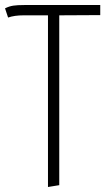

<svg xmlns="http://www.w3.org/2000/svg" viewBox="-20 -542 427 764"><path d="M378.9 -522V-481.9L215.8 -481V194.8L170.9 202.1V-481H74.2Q37.1 -481 12.2 -472.2L0 -508.8Q16.6 -517.1 32.7 -519.5Q48.8 -522 77.1 -522Z"/></svg>

Font: Fira Sans Compressed ExtraLight
Style: Regular
Weight: 250
Width: 1
Designer: Carrois Corporate & Edenspiekermann AG
Foundry: Carrois Corporate GbR & Edenspiekermann AG
Version: Version 4.203;PS 004.203;hotconv 1.0.88;makeotf.lib2.5.64775